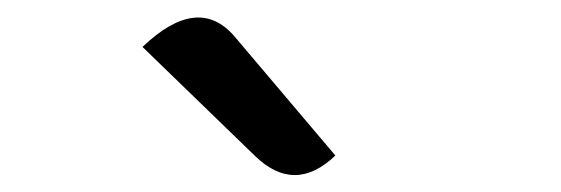

<svg xmlns="http://www.w3.org/2000/svg" viewBox="-20 -865 646 221"><path d="M366 -686Q319 -641 273 -686L144 -811Q208 -872 250 -823L366 -686Z"/></svg>

Font: Swei Toothpaste CJK TC
Style: Regular
Weight: 400
Version: Version 1.0